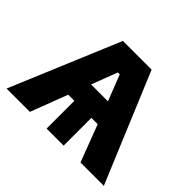

<svg xmlns="http://www.w3.org/2000/svg" viewBox="-122 -691 861 861"><g transform="rotate(45 309.0 -260.0)"><path d="M401 -520H219L1 0H149L216 -176H255V0H363V-176H403L470 0H618ZM256 -281 303 -404H315L363 -281Z"/></g></svg>

Font: Fixel Display Bold
Style: Bold
Weight: 700
Designer: AlfaBravo + MacPaw
Foundry: Kyrylo Tkachov, Marchela Mozhyna, Serhii Makarenko, Maria Weinstein, Zakhar Kryvoshyya
Version: Version 1.211